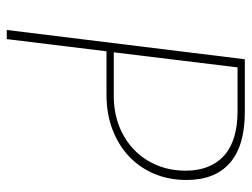

<svg xmlns="http://www.w3.org/2000/svg" viewBox="-108 -635 743 567"><g transform="rotate(90 263.5 -351.5)"><path d="M131.5 -294.5 95.5 0H68.5L155 -703H310.5Q410.5 -703 461 -659Q511.5 -615 511.5 -531Q511.5 -478.5 493 -435Q474.5 -391.5 441 -360.2Q407.5 -329 361.5 -311.8Q315.5 -294.5 260 -294.5ZM179 -681.5 134.5 -316H262.5Q312 -316 352.8 -332Q393.5 -348 422.8 -376.5Q452 -405 468 -443.8Q484 -482.5 484 -528Q484 -601.5 439.8 -641.5Q395.5 -681.5 308 -681.5Z"/></g></svg>

Font: Lato Thin
Style: Italic
Weight: 200
Italic angle: -7°
Designer: Lukasz Dziedzic
Foundry: tyPoland Lukasz Dziedzic
Version: Version 2.007; 2014-02-27